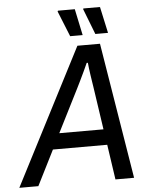

<svg xmlns="http://www.w3.org/2000/svg" viewBox="-93 -918 752 965"><g transform="rotate(-5 282.5 -435.0)"><path d="M-35 0 318 -686H432L544 0H450L424 -177H150L61 0ZM189 -256H412L380 -473Q378 -486 375.5 -502Q373 -518 370.5 -535Q368 -552 366 -567.5Q364 -583 363 -596H357Q349 -578 338 -554.5Q327 -531 316 -508.5Q305 -486 298 -472ZM286 -737 234 -866 236 -870H321L349 -737ZM413 -737 363 -866 364 -870H448L477 -737Z"/></g></svg>

Font: Archivo SemiCondensed
Style: Italic
Weight: 400
Width: 4
Italic angle: -10°
Designer: Hector Gatti
Foundry: Omnibus-Type
Version: Version 2.001